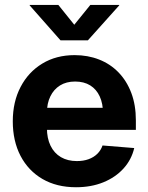

<svg xmlns="http://www.w3.org/2000/svg" viewBox="-20 -768 617 799"><path d="M296.4 11.2Q215.8 11.2 156.7 -23.2Q97.7 -57.6 65.4 -119.4Q33.2 -181.2 33.2 -263.2Q33.2 -344.2 65.7 -406.2Q98.1 -468.3 156 -503.4Q213.9 -538.6 290.5 -538.6Q345.7 -538.6 392.3 -520.3Q439 -502 473.1 -466.8Q507.3 -431.6 526.4 -381.3Q545.4 -331.1 545.4 -267.1V-227.5H88.4V-319.3H475.1L408.7 -296.4Q408.7 -336.9 395 -366.7Q381.3 -396.5 355.5 -412.6Q329.6 -428.7 292.5 -428.7Q255.9 -428.7 229.7 -412.4Q203.6 -396 189.5 -366.9Q175.3 -337.9 175.3 -299.3V-235.4Q175.3 -192.4 190.4 -161.4Q205.6 -130.4 233.6 -114Q261.7 -97.7 299.8 -97.7Q327.1 -97.7 348.6 -105.5Q370.1 -113.3 385 -127.9Q399.9 -142.6 406.7 -162.6L538.6 -151.9Q527.3 -103.5 493.9 -66.7Q460.4 -29.8 409.9 -9.3Q359.4 11.2 296.4 11.2ZM222.7 -747.6 289.1 -665 356 -747.6H476.1V-745.6L345.7 -600.1H231.9L103.5 -745.6V-747.6Z"/></svg>

Font: Inter 24pt
Style: Bold
Weight: 700
Designer: Rasmus Andersson
Foundry: rsms
Version: Version 4.001;git-66647c0bb